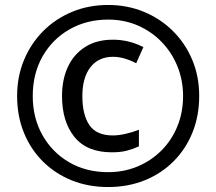

<svg xmlns="http://www.w3.org/2000/svg" viewBox="-20 -744 872 774"><path d="M416 10Q336 10 269 -17Q202 -44 152.5 -93.5Q103 -143 76 -210Q49 -277 49 -357Q49 -435 76.5 -501.5Q104 -568 153.5 -618Q203 -668 270 -696Q337 -724 416 -724Q492 -724 558.5 -697Q625 -670 675.5 -620.5Q726 -571 754.5 -504Q783 -437 783 -357Q783 -277 756 -210Q729 -143 679.5 -93.5Q630 -44 563 -17Q496 10 416 10ZM416 -50Q479 -50 533.5 -72.5Q588 -95 629.5 -136Q671 -177 694.5 -233.5Q718 -290 718 -357Q718 -420 695.5 -476Q673 -532 632 -574.5Q591 -617 536 -641Q481 -665 416 -665Q329 -665 260 -625.5Q191 -586 151.5 -516.5Q112 -447 112 -357Q112 -269 151 -199.5Q190 -130 258.5 -90Q327 -50 416 -50ZM431 -130Q330 -130 280 -192Q230 -254 230 -357Q230 -423 253.5 -474Q277 -525 323 -554.5Q369 -584 435 -584Q500 -584 558 -554L529 -489Q479 -515 436 -515Q377 -515 344.5 -473Q312 -431 312 -357Q312 -281 340.5 -239.5Q369 -198 435 -198Q458 -198 486.5 -204.5Q515 -211 540 -221V-154Q516 -143 491 -136.5Q466 -130 431 -130Z"/></svg>

Font: Noto Sans Medefaidrin SemiBold
Style: Regular
Weight: 600
Designer: Dalton Maag Ltd
Foundry: Dalton Maag Ltd
Version: Version 1.002; ttfautohint (v1.8.4.7-5d5b)